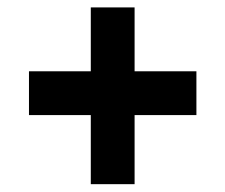

<svg xmlns="http://www.w3.org/2000/svg" viewBox="-20 -499 593 505"><path d="M496.6 -196.3V-311.5H334V-479.5H218.8V-311.5H56.2V-196.3H218.8V-14.6H334V-196.3Z"/></svg>

Font: Vazirmatn ExtraBold
Style: Regular
Weight: 800
Designer: Saber Rastikerdar
Foundry: Saber Rastikerdar
Version: Version 33.003